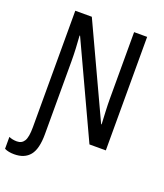

<svg xmlns="http://www.w3.org/2000/svg" viewBox="-199 -821 967 1135"><g transform="rotate(20 284.5 -253.5)"><path d="M26 207Q-10 207 -35 195V120Q-24 125 -11.5 127.5Q1 130 15 130Q46 130 61 105.5Q76 81 76 19V-714H180L449 -136H452Q450 -174 448 -216.5Q446 -259 446 -294V-714H528V0H425L153 -585H150Q153 -546 155 -505Q157 -464 157 -426V33Q157 126 124 166.5Q91 207 26 207Z"/></g></svg>

Font: Avrile Sans Condensed
Style: Regular
Weight: 400
Width: 3
Designer: Monotype Design Team
Foundry: Monotype Imaging Inc.
Version: Version 2.001;September 10, 2019;FontCreator 11.5.0.2425 64-